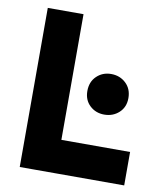

<svg xmlns="http://www.w3.org/2000/svg" viewBox="-79 -755 703 820"><g transform="rotate(10 272.5 -345.0)"><path d="M62 0V-690H217V0ZM130 0V-145H515V0ZM378 -283Q341 -283 315.5 -307Q290 -331 290 -370Q290 -410 315.5 -434.5Q341 -459 378 -459Q416 -459 442 -434.5Q468 -410 468 -370Q468 -331 442 -307Q416 -283 378 -283Z"/></g></svg>

Font: Radio Canada Big
Style: Bold
Weight: 700
Designer: Étienne Aubert Bonn
Foundry: Coppers and Brasses
Version: Version 1.001